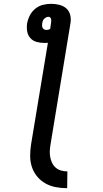

<svg xmlns="http://www.w3.org/2000/svg" viewBox="-20 -755 540 1006"><path d="M332 231Q301 231 272 225.5Q243 220 218 206Q193 192 174.5 169.5Q156 147 147 119.5Q138 92 138 61.5Q138 31 143 0L231 -531Q226 -530 221.5 -530Q217 -530 213 -530Q191 -530 171.5 -535.5Q152 -541 139 -555.5Q126 -570 122.5 -590.5Q119 -611 122 -632Q126 -654 136.5 -674.5Q147 -695 165 -709.5Q183 -724 204.5 -729.5Q226 -735 248 -735Q270 -735 291.5 -729.5Q313 -724 328 -710.5Q343 -697 348 -676Q353 -655 349 -632L245 0Q242 17 241 34Q240 51 243 67.5Q246 84 253 98.5Q260 113 272 123.5Q284 134 300 138.5Q316 143 333 143ZM225 -598Q229 -598 234 -599.5Q239 -601 243 -604L247 -632Q248 -638 248.5 -643.5Q249 -649 248 -654Q247 -659 243.5 -663Q240 -667 234 -667Q228 -667 222 -664Q216 -661 211 -656Q206 -651 204 -645Q202 -639 201 -632Q200 -626 200.5 -619.5Q201 -613 204 -608Q207 -603 212.5 -600.5Q218 -598 225 -598Z"/></svg>

Font: Iosevka Semibold
Style: Italic
Weight: 600
Italic angle: -9°
Monospace: yes
Designer: Belleve Invis
Foundry: Belleve Invis
Version: Version 32.5.0; ttfautohint (v1.8.4)